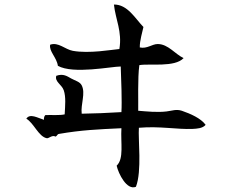

<svg xmlns="http://www.w3.org/2000/svg" viewBox="-20 -765 1040 846"><path d="M886 -215C865 -244 819 -264 781 -277C756 -285 739 -277 714 -274C673 -269 626 -274 589 -277C590 -316 586 -421 594 -478C639 -486 750 -467 789 -509C752 -526 721 -571 675 -571C650 -571 628 -549 596 -556C595 -585 608 -626 612 -646C576 -683 542 -746 482 -745C489 -679 519 -626 506 -549C472 -546 373 -528 301 -541C267 -547 237 -581 201 -568C195 -539 230 -512 235 -475C303 -437 470 -472 512 -472C514 -421 518 -315 515 -271C453 -267 397 -265 340 -264C335 -306 358 -354 340 -389C332 -405 312 -409 294 -419C276 -429 259 -442 228 -431C220 -405 252 -393 261 -367C271 -337 267 -300 265 -261C241 -256 209 -259 180 -258C171 -249 174 -237 174 -237C147 -245 112 -267 96 -242C129 -223 150 -163 186 -156C195 -154 210 -172 225 -163C232 -166 232 -174 240 -175C339 -192 410 -195 515 -200C511 -135 527 -66 494 -35C502 1 539 75 579 58C606 -12 588 -152 592 -202C685 -210 759 -194 829 -197C847 -198 873 -199 886 -215Z"/></svg>

Font: Yuji Syuku Std R
Style: Regular
Weight: 400
Designer: Kataoka Yuji
Foundry: Kinuta Font Factory
Version: Version 3.000;hotconv 1.0.111;makeotfexe 2.5.65597